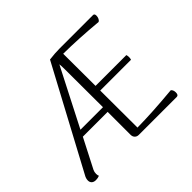

<svg xmlns="http://www.w3.org/2000/svg" viewBox="-156 -907 1133 1133"><g transform="rotate(-45 411.0 -340.5)"><path d="M759 -23Q759 0 744 0H427Q412 0 402.5 -9.5Q393 -19 393 -35V-226H186L92 -43Q86 -31 86 -15Q86 -3 90 4Q77 10 60 10Q43 10 33.5 1.5Q24 -7 24 -22Q24 -39 34 -56L371 -685Q419 -691 457 -691H736Q748 -691 748 -674Q748 -663 743 -652.5Q738 -642 730 -639Q576 -653 450 -654L451 -385H708Q711 -376 711 -365Q711 -355 708 -346H451L452 -36Q573 -37 746 -53Q752 -50 755.5 -41.5Q759 -33 759 -23ZM393 -265 392 -582Q392 -611 390 -626L205 -265Z"/></g></svg>

Font: Arima Madurai Light
Style: Regular
Weight: 300
Designer: Joana Correia and Natanael Gama
Foundry: NDISCOVER
Version: Version 1.019